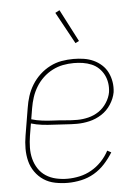

<svg xmlns="http://www.w3.org/2000/svg" viewBox="-54 -787 607 837"><g transform="rotate(-5 250.0 -368.5)"><path d="M209 8Q181 8 153.5 2.5Q126 -3 104 -17.5Q82 -32 66.5 -54Q51 -76 44.5 -102Q38 -128 38 -156.5Q38 -185 43 -213L63 -333Q67 -359 75 -384Q83 -409 97.5 -432.5Q112 -456 132.5 -475Q153 -494 177.5 -506.5Q202 -519 228 -523.5Q254 -528 280 -528Q303 -528 325.5 -524.5Q348 -521 367.5 -512Q387 -503 403 -488.5Q419 -474 428.5 -454.5Q438 -435 441.5 -413Q445 -391 442 -368Q437 -341 420.5 -315.5Q404 -290 379 -274Q354 -258 326 -251.5Q298 -245 271 -245Q246 -245 220.5 -247Q195 -249 169.5 -250Q144 -251 119 -254Q94 -257 71 -264L62 -210Q58 -185 57.5 -159.5Q57 -134 63 -110.5Q69 -87 82 -67Q95 -47 115 -34Q135 -21 159.5 -15.5Q184 -10 209 -10Q236 -10 263 -16Q290 -22 314.5 -36Q339 -50 359 -71Q379 -92 392 -117L409 -108Q393 -82 372 -59Q351 -36 324.5 -20.5Q298 -5 268 1.5Q238 8 209 8ZM274 -262Q298 -262 322.5 -268Q347 -274 368 -288Q389 -302 403.5 -324.5Q418 -347 422 -370Q425 -391 422 -410.5Q419 -430 410.5 -446.5Q402 -463 388.5 -476Q375 -489 357 -496.5Q339 -504 319.5 -507Q300 -510 280 -510Q256 -510 232.5 -505.5Q209 -501 186.5 -489.5Q164 -478 145.5 -460.5Q127 -443 114 -421.5Q101 -400 93.5 -377Q86 -354 82 -330L74 -282Q97 -275 122 -272Q147 -269 172.5 -268Q198 -267 223 -264.5Q248 -262 274 -262ZM295 -596 219 -735 238 -745 311 -604Z"/></g></svg>

Font: Iosevka Curly Thin
Style: Italic
Weight: 100
Italic angle: -9°
Monospace: yes
Designer: Belleve Invis
Foundry: Belleve Invis
Version: Version 22.1.2; ttfautohint (v1.8.4)